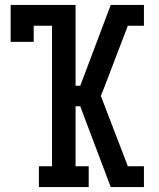

<svg xmlns="http://www.w3.org/2000/svg" viewBox="-20 -755 640 775"><path d="M137 0V-84H190V-651H116V-586H23V-735H285V-409H304L427 -735H561V-651H496L398 -395L387 -368L496 -84H561V0H427L328 -262L304 -326H285V-84H338V0Z"/></svg>

Font: Iosevka Etoile Medium
Style: Regular
Weight: 500
Designer: Belleve Invis
Foundry: Belleve Invis
Version: Version 22.1.2; ttfautohint (v1.8.4)